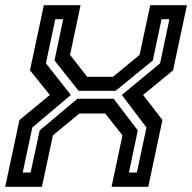

<svg xmlns="http://www.w3.org/2000/svg" viewBox="-32 -720 740 740"><path d="M-12 0 43 -257.5 160 -354 83.5 -449 137 -700H278.5L238 -508.5L304 -424H403.5L506 -508.5L547 -700H688.5L635 -449L519.5 -354L594 -257.5L539.5 0H398L440 -198.5L373.5 -282.5H274L172 -198.5L129.5 0ZM55.5 -55H86L121 -217.5L266.5 -339.5H406L499 -217.5L465 -55H495.5L532.5 -228.5L437.5 -354L585 -476L621 -646H590.5L557 -487L413.5 -370H271L178 -487L211.5 -646H181L145 -476L241 -354L92.5 -228.5Z"/></svg>

Font: Tourney SemiBold
Style: Italic
Weight: 600
Italic angle: -12°
Version: Version 1.015